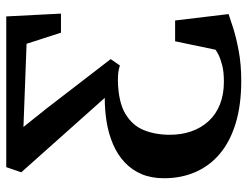

<svg xmlns="http://www.w3.org/2000/svg" viewBox="-109 -674 792 614"><g transform="rotate(-90 287.0 -367.0)"><path d="M335.5 8.5Q258.5 8.5 200 -9.2Q141.5 -27 102.5 -59.8Q63.5 -92.5 43.8 -138Q24 -183.5 24 -238.5Q24 -279 37.2 -310.2Q50.5 -341.5 74.8 -364.2Q99 -387 132 -401.2Q165 -415.5 204 -422Q222.5 -425 242 -426.5Q261.5 -428 281 -428L43 -695L59.5 -743H541.5L550.5 -568H489.5L454 -678L188 -688L247.5 -613.5L405 -409L384.5 -379.5Q373.5 -383.5 361.5 -384.8Q349.5 -386 335.5 -386Q267.5 -384.5 230 -362Q192.5 -339.5 177.8 -302.8Q163 -266 163 -220Q163 -182.5 174 -151Q185 -119.5 206.5 -96Q228 -72.5 259.8 -59.8Q291.5 -47 333 -47Q364.5 -47 385.5 -52.5Q406.5 -58 418.8 -64.2Q431 -70.5 435 -74L462 -203H528.5L549 -32Q534.5 -27 504 -17.2Q473.5 -7.5 430.5 0.5Q387.5 8.5 335.5 8.5Z"/></g></svg>

Font: Merriweather 36pt SemiBold
Style: Regular
Weight: 600
Version: Version 2.100